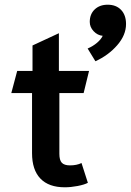

<svg xmlns="http://www.w3.org/2000/svg" viewBox="-20 -786 555 815"><path d="M116 -136V-391H28L53 -485H118V-593L230 -645V-485H358L335 -391H232V-133Q232 -106 242.5 -95Q253 -84 277 -84Q306 -84 326 -94L353 -10Q338 -2 309.5 3.5Q281 9 255 9Q187 9 151.5 -28Q116 -65 116 -136ZM352 -580Q375 -590 392 -604.5Q409 -619 416 -634Q394 -636 377.5 -653.5Q361 -671 361 -693Q361 -726 382 -746Q403 -766 437 -766Q473 -766 494 -744Q515 -722 515 -684Q515 -637 477.5 -594Q440 -551 385 -526Z"/></svg>

Font: Niramit SemiBold
Style: Regular
Weight: 600
Designer: Katatrad Aksorn Co.,Ltd.
Foundry: Cadson Demak Co.,Ltd.
Version: Version 1.001; ttfautohint (v1.6)